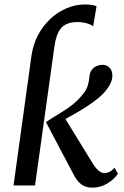

<svg xmlns="http://www.w3.org/2000/svg" viewBox="-20 -850 570 880"><path d="M42 0 124 -593Q131 -644 153.2 -687Q175.5 -730 209.2 -762Q243 -794 284.2 -811.8Q325.5 -829.5 370 -829.5Q386.5 -829.5 399.8 -827.5Q413 -825.5 422.5 -821.5L407 -730Q392.5 -739.5 374.2 -744.2Q356 -749 335 -749Q303.5 -749 282 -738.2Q260.5 -727.5 248 -703Q235.5 -678.5 229.5 -637.5L140.5 0ZM403 10Q374 10 354 -4Q334 -18 318 -49L190.5 -290.5Q223 -312 253.2 -330Q283.5 -348 311 -369.2Q338.5 -390.5 361.5 -420.5Q378 -440.5 383.2 -461Q388.5 -481.5 390 -499Q391.5 -518 400.8 -530Q410 -542 423.2 -547.5Q436.5 -553 449 -553Q470 -553 482.2 -539.5Q494.5 -526 495 -506Q495.5 -489 488.2 -471.8Q481 -454.5 468 -438.5Q453 -418.5 429.5 -399.5Q406 -380.5 378.8 -362.8Q351.5 -345 325.5 -330.2Q299.5 -315.5 280 -304.5L405.5 -100Q418.5 -79 432.2 -67.8Q446 -56.5 458 -56.5Q468.5 -56.5 480 -61.5Q491.5 -66.5 505.5 -81L520.5 -54Q512.5 -41 495.5 -26Q478.5 -11 455.2 -0.5Q432 10 403 10Z"/></svg>

Font: Merriweather 48pt
Style: Italic
Weight: 400
Italic angle: -7.8°
Version: Version 2.101